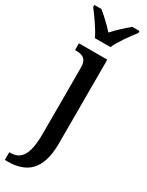

<svg xmlns="http://www.w3.org/2000/svg" viewBox="-269 -803 824 1079"><g transform="rotate(30 142.5 -263.0)"><path d="M85 -606H186C205 -651 253 -715 282 -753V-766H236C204 -740 163 -703 135 -671C107 -703 67 -740 35 -766H-11V-753C18 -715 65 -651 85 -606ZM-11 240H5C123 240 206 187 206 8V-536H22V-492H27C67 -492 100 -483 100 -424V7C100 147 62 190 -5 190H-11Z"/></g></svg>

Font: Noto Serif SemiCondensed Medium
Style: Regular
Weight: 500
Width: 4
Designer: Monotype Design Team
Foundry: Monotype Imaging Inc.
Version: Version 2.014